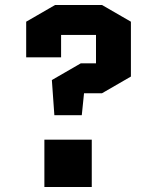

<svg xmlns="http://www.w3.org/2000/svg" viewBox="-20 -750 630 770"><path d="M317 -376 308 -288H198L188 -429L304 -496H365V-610H225V-520H85V-663L201 -730H389L505 -663V-443L389 -376ZM158 0V-190H348V0Z"/></svg>

Font: Quantico
Style: Bold
Weight: 700
Designer: Matt Desmond
Foundry: MADtype
Version: Version 2.002